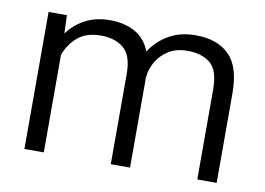

<svg xmlns="http://www.w3.org/2000/svg" viewBox="-63 -634 1008 729"><g transform="rotate(10 441.0 -269.0)"><path d="M283.2 -474.6Q226.1 -474.6 193.1 -446Q160.2 -417.5 145.5 -376V0H70.8V-528.3H141.6L144 -458Q170.9 -495.1 211.9 -516.6Q252.9 -538.1 307.6 -538.1Q361.8 -538.1 402.6 -515.9Q443.4 -493.7 462.4 -444.8Q488.8 -486.3 532.7 -512.2Q576.7 -538.1 636.7 -538.1Q720.7 -538.1 766.4 -492.7Q812 -447.3 812 -345.7V0H737.3V-346.7Q737.3 -421.4 704.1 -448Q670.9 -474.6 616.7 -474.6Q573.2 -474.6 543.5 -455.8Q513.7 -437 497.1 -408Q480.5 -378.9 478 -347.7V0H403.8V-348.6Q403.8 -418.9 370.6 -446.8Q337.4 -474.6 283.2 -474.6Z"/></g></svg>

Font: Vazirmatn RD Light
Style: Regular
Weight: 300
Designer: Saber Rastikerdar
Foundry: Saber Rastikerdar
Version: Version 32.102